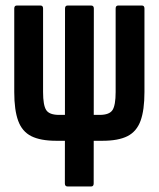

<svg xmlns="http://www.w3.org/2000/svg" viewBox="-20 -675 575 695"><path d="M183.5 -165.4Q126.7 -165.4 93.3 -182.1Q59.9 -198.9 45.8 -237.8Q31.6 -276.6 31.6 -341.7V-644.1Q31.6 -655 40.9 -655H126.6Q135.9 -655 135.9 -644.1V-341.8Q135.9 -294.3 147.2 -276.7Q158.5 -259.1 194 -259.1H340.5Q376 -259.1 387.3 -276.7Q398.6 -294.3 398.6 -341.8V-644.1Q398.6 -655 407.9 -655H493.6Q502.9 -655 502.9 -644.1V-341.7Q502.9 -276.6 488.8 -237.8Q474.6 -198.9 441.4 -182.1Q408.2 -165.4 351 -165.4ZM224.7 0Q214.8 0 214.8 -10.9L215.4 -644.1Q215.4 -655 224.7 -655H309.8Q319.7 -655 319.7 -644.1L319.1 -10.9Q319.1 0 309.8 0Z"/></svg>

Font: Sofia Sans Extra Condensed
Style: Regular
Weight: 400
Designer: Botio Nikoltchev, Ani Petrova
Foundry: lettersoup
Version: Version 4.101